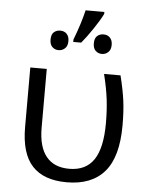

<svg xmlns="http://www.w3.org/2000/svg" viewBox="-57 -885 724 941"><g transform="rotate(5 304.5 -414.0)"><path d="M306.2 9.8Q193.4 9.8 136.7 -51.3Q80.1 -112.3 80.1 -242.2V-535.2H161.1V-246.1Q161.1 -152.3 199.7 -104.7Q238.3 -57.1 313 -57.1Q394.5 -57.1 433.8 -115.2Q473.1 -173.3 473.1 -295.9Q473.1 -359.4 466.3 -414.1Q459.5 -468.8 442.9 -535.2H523.9Q541.5 -464.8 548.3 -412.6Q555.2 -360.4 555.2 -292Q555.2 -136.7 492.2 -63.5Q429.2 9.8 306.2 9.8ZM278.8 -689.9Q310.5 -772.5 325.7 -837.9H418V-828.1Q401.9 -795.4 372.3 -751.7Q342.8 -708 317.9 -678.2H278.8ZM167 -680.2Q167 -705.6 179.7 -716.8Q192.4 -728 210.9 -728Q231 -728 242.9 -715.3Q254.9 -702.6 254.9 -680.2Q254.9 -655.8 241.5 -643.8Q228 -631.8 210.9 -631.8Q192.4 -631.8 179.7 -643.8Q167 -655.8 167 -680.2ZM379.9 -680.2Q379.9 -705.6 392.6 -716.8Q405.3 -728 423.8 -728Q443.8 -728 455.8 -715.3Q467.8 -702.6 467.8 -680.2Q467.8 -655.8 454.3 -643.8Q440.9 -631.8 423.8 -631.8Q405.3 -631.8 392.6 -643.8Q379.9 -655.8 379.9 -680.2Z"/></g></svg>

Font: Zoram GWebM
Style: Regular
Weight: 400
Foundry: Ascender Corporation
Version: Version 1.000